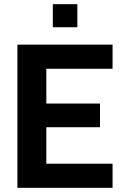

<svg xmlns="http://www.w3.org/2000/svg" viewBox="-20 -896 591 916"><path d="M63 0V-683H517V-568H201V-402H457V-289H201V-115H517V0ZM232 -766V-876H349V-766Z"/></svg>

Font: Cairo Play
Style: Bold
Weight: 700
Version: Version 3.119